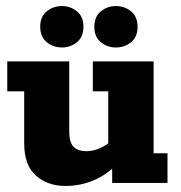

<svg xmlns="http://www.w3.org/2000/svg" viewBox="-20 -605 597 635"><path d="M197 10Q137 10 98.5 -24.5Q60 -59 60 -131V-303H4V-402H209V-170Q209 -135 223 -120Q237 -105 266 -105Q289 -105 313 -116Q337 -127 356 -147L338 -112V-303H287V-402H488V-98H534V0H351V-65L372 -67Q334 -27 289.5 -8.5Q245 10 197 10ZM185 -448Q156 -448 134.5 -465.5Q113 -483 113 -517Q113 -550 134.5 -567.5Q156 -585 185 -585Q213 -585 234.5 -567.5Q256 -550 256 -517Q256 -483 234.5 -465.5Q213 -448 185 -448ZM363 -448Q335 -448 313.5 -465.5Q292 -483 292 -516Q292 -550 313.5 -567.5Q335 -585 363 -585Q392 -585 413.5 -567.5Q435 -550 435 -516Q435 -483 413.5 -465.5Q392 -448 363 -448Z"/></svg>

Font: Rokkitt ExtraBold
Style: Regular
Weight: 800
Version: Version 3.103